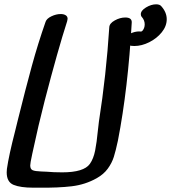

<svg xmlns="http://www.w3.org/2000/svg" viewBox="-20 -897 792 889"><path d="M560 -816Q591 -816 590 -793Q573 -488 526 -246Q516 -199 507 -170.5Q498 -142 479 -116Q460 -90 428 -72Q375 -42 312 -34.5Q249 -27 161 -28H134Q75 -28 43 -41Q11 -54 11 -99Q11 -109 12 -115Q21 -178 50 -290L62 -339Q99 -488 127.5 -592Q156 -696 191 -796Q196 -811 218 -821.5Q240 -832 261 -832Q275 -832 284 -826.5Q293 -821 293 -810Q293 -807 291 -799Q248 -666 187 -431Q154 -301 139 -228Q128 -180 122 -148Q120 -134 120 -131Q120 -114 131 -109Q142 -104 171 -103L195 -102Q228 -99 268 -99Q368 -99 396 -138Q413 -162 420.5 -200Q428 -238 433 -291L438 -334Q472 -551 486 -771Q487 -789 511.5 -802.5Q536 -816 560 -816ZM632 -831Q632 -848 656 -862.5Q680 -877 703 -877Q720 -877 727 -868Q752 -840 752 -808Q752 -776 729 -747.5Q706 -719 671 -701.5Q636 -684 602 -684Q589 -684 577 -687Q567 -689 561 -694.5Q555 -700 555 -708Q555 -715 563 -725Q574 -739 594 -746Q614 -753 632 -751H633Q640 -751 647 -767Q650 -775 650 -784Q650 -803 637 -818Q632 -823 632 -831Z"/></svg>

Font: Sedgwick Ave
Style: Regular
Weight: 400
Designer: Kevin Burke, Pedro Vergani
Foundry: Google, Inc.
Version: Version 1.000